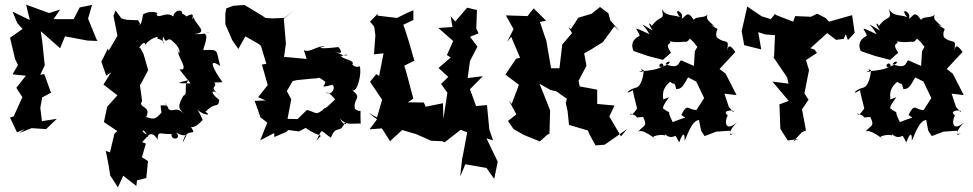

<svg xmlns="http://www.w3.org/2000/svg" viewBox="-20 -587 4177 824"><path d="M396 -414 358 -507 375 -566 322 -555 294 -501 306 -505H210L238 -546L191 -531L92 -567L108 -501L34 -537L54 -488L77 -463L23 -425L45 -333L57 -308L34 -268L91 -262L50 -210L76 -170L39 -88L23 -82L53 -19L86 -33L63 -16L116 -37L178 -33L224 -77L160 -67L153 -124L161 -169L199 -189L170 -269L153 -266L172 -307L161 -412L155 -453L238 -380L259 -431C290 -425 322 -419 355 -413L400 -411Z M585 -477 573 -500 524 -502 501 -508 476 -542 467 -519 484 -433 446 -369 443 -379 415 -322 436 -262 457 -277 424 -224 484 -178 440 -129 426 -63 483 -25 471 -13 452 67 434 61 446 121 453 166 486 217 509 167 565 211 568 187 608 177 615 104 589 88 606 29 590 23 617 -6C567 -28 606 -45 616 12C606 -10 637 -27 656 13C658 -30 666 -9 716 -12C713 20 765 10 734 -20C784 15 793 -37 764 26C778 -49 831 5 800 -41C793 -45 816 -29 851 -75C843 -64 866 -50 827 -118C842 -96 896 -86 862 -107C905 -153 916 -119 921 -158C870 -198 895 -208 930 -173C866 -220 918 -210 900 -233L935 -234C898 -286 867 -343 925 -304C906 -369 924 -376 855 -372C844 -369 881 -433 858 -442C901 -461 869 -436 812 -441C881 -446 817 -482 811 -513C789 -482 834 -549 778 -515C814 -486 749 -551 759 -520C773 -555 724 -543 724 -516C693 -541 659 -503 652 -525C668 -535 619 -543 594 -525C584 -460 575 -485 575 -485ZM673 -104C649 -77 643 -72 607 -85C633 -134 568 -123 590 -153L580 -225L583 -224L616 -286L596 -355L581 -383C564 -363 601 -427 605 -392C604 -411 669 -441 655 -422C705 -407 671 -380 680 -431C697 -387 695 -439 724 -407C768 -369 745 -339 742 -380C741 -337 792 -293 754 -284C760 -287 776 -291 750 -289L798 -229C739 -230 730 -229 793 -244C762 -227 791 -186 767 -176C734 -120 755 -119 769 -98C729 -145 712 -79 690 -147C698 -93 721 -143 669 -134Z M947 -528V-483L977 -414L1003 -377L1033 -431L1091 -398L1100 -390L1123 -313L1104 -310L1129 -222L1088 -170L1120 -156L1073 -154L1098 -83L1127 -61L1097 15L1157 -16V1L1207 -20L1218 -29L1263 -23L1292 -38C1359 10 1372 -20 1338 16C1367 -39 1350 -30 1400 4C1424 -57 1437 -6 1461 -63C1473 -58 1459 -39 1439 -78C1466 -49 1482 -57 1528 -57C1524 -144 1537 -93 1503 -120C1495 -167 1537 -165 1492 -199C1516 -191 1533 -277 1524 -301C1533 -311 1513 -288 1492 -310C1506 -329 1451 -332 1444 -346C1485 -366 1480 -329 1415 -368C1450 -349 1449 -367 1432 -385C1351 -375 1339 -382 1375 -388C1343 -393 1308 -358 1284 -372L1296 -334L1199 -343L1207 -400L1198 -506L1242 -543L1201 -510L1148 -508L1119 -510L1105 -520L1029 -566L981 -562L951 -551ZM1391 -186C1362 -206 1406 -181 1418 -160C1350 -95 1396 -144 1361 -112C1333 -91 1333 -107 1297 -115L1257 -76L1214 -77L1230 -161L1211 -196L1236 -239L1253 -243L1323 -250C1360 -249 1336 -264 1375 -237C1383 -224 1341 -206 1402 -222C1423 -227 1411 -169 1375 -191Z M1601 -528 1568 -494 1586 -473 1591 -435 1585 -354 1626 -358 1607 -261 1595 -269 1568 -236 1620 -159 1598 -83 1561 -103 1598 -75 1566 -32 1619 -36 1654 19 1706 -29 1767 -11 1830 17 1877 19 1888 24 1957 -30 1985 -19 1965 89 1964 88 1955 171 1977 118 2068 134 2101 181 2116 107C2100 74 2084 41 2068 7L2096 15L2080 -31L2070 -136L2012 -131L2027 -121L1997 -204L2052 -260L1987 -252L1997 -325L2029 -387L1997 -429L2034 -444L2024 -464L2027 -544L1985 -554L1934 -495L1914 -517L1922 -471L1861 -467L1925 -411L1898 -351L1914 -340L1862 -295L1904 -257L1873 -227L1900 -189L1883 -77L1881 -144L1807 -129L1799 -147L1728 -148L1710 -134L1754 -164C1740 -211 1730 -260 1715 -305L1757 -326L1759 -324C1744 -377 1729 -431 1711 -481L1754 -501V-543L1728 -532L1684 -510L1600 -520Z M2368 -195 2413 -163 2408 -146 2416 -109 2422 -51 2503 -27 2510 -10 2536 37 2575 34 2671 -33 2645 -2 2595 -87 2617 -134 2543 -141V-202L2523 -206L2468 -216L2463 -240L2497 -305L2487 -358L2514 -373L2567 -406L2617 -474L2639 -453L2599 -500L2591 -530L2555 -557L2519 -528L2462 -511L2430 -462L2419 -471L2435 -445L2393 -396L2381 -294H2345L2325 -410L2329 -399L2297 -493L2324 -498L2270 -551L2244 -518L2151 -521L2184 -462L2156 -407L2174 -429L2212 -339L2195 -335L2149 -267C2168 -252 2188 -238 2207 -223L2176 -141L2164 -156L2196 -96L2160 -68L2184 -33L2228 -8L2297 20L2329 -9L2338 -13L2341 -113C2326 -152 2311 -190 2295 -228L2342 -201Z M3108 -128 3089 -185 3141 -179 3094 -271 3068 -291 3136 -364C3115 -393 3106 -398 3099 -366C3113 -429 3095 -394 3056 -427C3049 -448 3060 -458 3059 -463C3045 -470 3015 -490 3047 -473C3018 -502 3009 -502 3017 -528C3012 -507 2963 -519 2958 -501C2929 -546 2926 -517 2905 -506C2921 -534 2861 -561 2898 -513C2876 -525 2837 -514 2820 -549C2834 -494 2814 -527 2776 -474C2782 -478 2748 -507 2781 -456C2707 -500 2747 -481 2767 -440C2679 -483 2720 -458 2725 -435C2732 -433 2676 -420 2699 -368L2760 -347L2825 -330L2860 -361C2823 -412 2876 -393 2849 -414C2840 -418 2851 -401 2918 -408C2942 -400 2956 -463 2930 -429C2981 -391 2950 -398 2994 -372C2987 -410 2980 -401 2962 -367L2958 -304L2906 -327C2891 -333 2904 -283 2836 -312C2847 -330 2863 -322 2849 -313C2781 -273 2819 -339 2828 -304C2801 -288 2777 -285 2722 -280C2760 -269 2712 -299 2743 -286C2742 -269 2735 -215 2707 -210C2676 -203 2654 -174 2700 -202C2688 -218 2708 -148 2714 -122C2719 -128 2689 -80 2684 -100C2736 -84 2688 -80 2740 -85C2762 -41 2739 -50 2717 -19C2732 -43 2800 17 2795 8C2755 -1 2831 -15 2834 -4C2830 -26 2845 20 2887 -9C2862 -30 2872 -18 2895 24C2911 -22 2920 -16 2918 17C2928 1 2947 -70 2980 -72C2992 -12 2983 -36 3004 -3L3054 -22L3112 -26L3115 -7L3131 -17C3095 2 3117 -37 3144 -63C3095 -20 3087 -60 3103 -92C3070 -117 3145 -116 3126 -107ZM2823 -159C2835 -157 2806 -195 2856 -236C2877 -217 2873 -242 2882 -205C2905 -204 2911 -217 2933 -255L2968 -237L3002 -166L2969 -115C2932 -114 2932 -149 2904 -94C2923 -75 2939 -92 2867 -63C2834 -127 2871 -92 2831 -117C2840 -123 2802 -105 2852 -170Z M3619 -415 3648 -446 3637 -522 3538 -494 3523 -510 3487 -528 3460 -515 3393 -518 3384 -494 3312 -522 3306 -527 3288 -505 3249 -517 3187 -559 3163 -453 3174 -393 3247 -375 3234 -449 3265 -439 3306 -436 3302 -340 3295 -348 3358 -255 3364 -228 3295 -237 3365 -154 3325 -139 3328 -64 3329 -34 3361 16 3406 10 3386 18 3422 -20 3439 -27 3422 -118 3450 -159 3429 -191 3430 -174 3452 -286 3439 -329 3486 -360 3476 -374 3458 -380 3530 -445 3568 -416 3601 -420 3610 -440Z M4083 -128 4064 -185 4116 -179 4069 -271 4043 -291 4111 -364C4090 -393 4081 -398 4074 -366C4088 -429 4070 -394 4031 -427C4024 -448 4035 -458 4034 -463C4020 -470 3990 -490 4022 -473C3993 -502 3984 -502 3992 -528C3987 -507 3938 -519 3933 -501C3904 -546 3901 -517 3880 -506C3896 -534 3836 -561 3873 -513C3851 -525 3812 -514 3795 -549C3809 -494 3789 -527 3751 -474C3757 -478 3723 -507 3756 -456C3682 -500 3722 -481 3742 -440C3654 -483 3695 -458 3700 -435C3707 -433 3651 -420 3674 -368L3735 -347L3800 -330L3835 -361C3798 -412 3851 -393 3824 -414C3815 -418 3826 -401 3893 -408C3917 -400 3931 -463 3905 -429C3956 -391 3925 -398 3969 -372C3962 -410 3955 -401 3937 -367L3933 -304L3881 -327C3866 -333 3879 -283 3811 -312C3822 -330 3838 -322 3824 -313C3756 -273 3794 -339 3803 -304C3776 -288 3752 -285 3697 -280C3735 -269 3687 -299 3718 -286C3717 -269 3710 -215 3682 -210C3651 -203 3629 -174 3675 -202C3663 -218 3683 -148 3689 -122C3694 -128 3664 -80 3659 -100C3711 -84 3663 -80 3715 -85C3737 -41 3714 -50 3692 -19C3707 -43 3775 17 3770 8C3730 -1 3806 -15 3809 -4C3805 -26 3820 20 3862 -9C3837 -30 3847 -18 3870 24C3886 -22 3895 -16 3893 17C3903 1 3922 -70 3955 -72C3967 -12 3958 -36 3979 -3L4029 -22L4087 -26L4090 -7L4106 -17C4070 2 4092 -37 4119 -63C4070 -20 4062 -60 4078 -92C4045 -117 4120 -116 4101 -107ZM3798 -159C3810 -157 3781 -195 3831 -236C3852 -217 3848 -242 3857 -205C3880 -204 3886 -217 3908 -255L3943 -237L3977 -166L3944 -115C3907 -114 3907 -149 3879 -94C3898 -75 3914 -92 3842 -63C3809 -127 3846 -92 3806 -117C3815 -123 3777 -105 3827 -170Z"/></svg>

Font: Asimov Aggro
Style: Condensed
Weight: 500
Designer: Google
Version: Version 2.000980; 2014